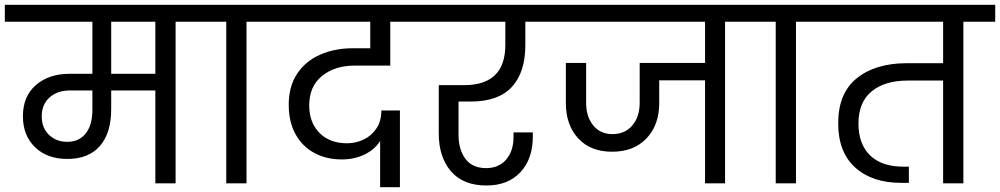

<svg xmlns="http://www.w3.org/2000/svg" viewBox="-47 -760 4146 796"><path d="M812 -670H681V0H597V-385H414V-308Q414 -208 367 -154.5Q320 -101 232 -101Q149 -101 98.5 -149.5Q48 -198 48 -278Q48 -361 102 -407.5Q156 -454 241 -454H336V-670H-27V-740H812ZM597 -670H414V-454H597ZM336 -385H243Q191 -385 158.5 -356Q126 -327 126 -278Q126 -230 156 -201Q186 -172 232 -172Q281 -172 308.5 -207Q336 -242 336 -304Z M891 0V-670H759V-740H1106V-670H975V0Z M1423 -488Q1341 -488 1288 -445Q1235 -402 1235 -323Q1235 -252 1277.5 -209Q1320 -166 1392 -166Q1427 -166 1459.5 -181Q1492 -196 1513 -226.5Q1534 -257 1534 -302H1611V16H1529V-176Q1508 -141 1465.5 -120Q1423 -99 1370 -99Q1306 -99 1256 -126Q1206 -153 1178 -204Q1150 -255 1150 -326Q1150 -402 1185 -454.5Q1220 -507 1280.5 -533.5Q1341 -560 1416 -560H1488V-670H1053V-740H1716L1715 -670H1571V-488Z M1854 -339V-202Q1854 -139 1883 -101Q1912 -63 1968 -63Q2021 -63 2051.5 -98.5Q2082 -134 2082 -192V-211H2162V-194Q2162 -101 2110.5 -46Q2059 9 1970 9Q1873 9 1822.5 -50Q1772 -109 1772 -207V-407H1877Q2048 -407 2048 -574V-670H1662V-740H2251V-670H2131V-574Q2131 -460 2075 -399.5Q2019 -339 1905 -339Z M3091 -670H2959V0H2876V-427H2686V-332Q2686 -242 2633.5 -186.5Q2581 -131 2491 -131Q2401 -131 2350 -186.5Q2299 -242 2299 -332V-499H2383V-334Q2383 -276 2412.5 -240Q2442 -204 2492 -204Q2544 -204 2574.5 -240Q2605 -276 2605 -334V-499H2876V-670H2197V-740H3091Z M3169 0V-670H3037V-740H3384V-670H3253V0Z M4079 -670H3947V0H3863V-426H3717Q3621 -426 3566.5 -381Q3512 -336 3512 -248Q3512 -163 3560 -116Q3608 -69 3699 -69H3721V-2H3688Q3569 -2 3498.5 -65.5Q3428 -129 3428 -249Q3428 -374 3505.5 -436Q3583 -498 3713 -498H3863V-670H3331V-740H4079Z"/></svg>

Font: A Bank Premium Regular
Style: Regular
Weight: 400
Designer: Ninad Kale (Devanagari), Jonny Pinhorn (Latin), Htun Naung (Myanmar)
Foundry: Indian Type Foundry
Version: 4.004